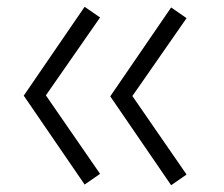

<svg xmlns="http://www.w3.org/2000/svg" viewBox="-20 -533 660 566"><path d="M229.5 11 50 -251 101 -272.5 275 -20.5ZM275 -481.5 100 -230 50 -251 229.5 -513ZM484.5 13 305 -249 356 -270.5 530 -18.5ZM530 -479.5 355 -228 305 -249 484.5 -511Z"/></svg>

Font: Monaspace Neon Var
Style: Regular
Weight: 400
Designer: Riley Cran and the Lettermatic Team
Version: Version 1.000 (Monaspace Neon Var)